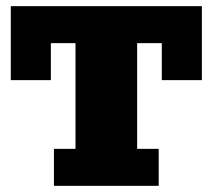

<svg xmlns="http://www.w3.org/2000/svg" viewBox="-20 -603 690 623"><path d="M155 0V-120H225V-463H145V-343H15V-583H635V-343H505V-463H425V-120H495V0Z"/></svg>

Font: Rokkitt Black
Style: Regular
Weight: 900
Designer: Vernon Adams
Foundry: Vernon Adams
Version: Version 3.103